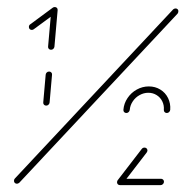

<svg xmlns="http://www.w3.org/2000/svg" viewBox="-20 -539 539 559"><path d="M114.4 -231.5Q110.7 -231.5 108.1 -234.1Q105.6 -236.7 105.9 -240.7L113 -321.5Q113.3 -325.2 116.1 -328Q118.9 -330.7 123 -330.7Q126.7 -330.7 129.3 -328.1Q131.9 -325.6 131.5 -321.5L124.4 -240.7Q124.1 -237 121.3 -234.3Q118.5 -231.5 114.4 -231.5ZM139.3 -518.5Q143 -518.5 145.4 -516.3Q147.8 -514.1 147.8 -510.4Q147.8 -505.2 143.7 -501.9L78.1 -453.7Q75.6 -451.9 72.6 -451.9Q68.9 -451.9 66.5 -454.3Q64.1 -456.7 64.1 -460.4Q64.1 -465.9 68.5 -468.5L133.7 -516.7Q136.3 -518.5 139.3 -518.5ZM128.5 -394.1Q124.8 -394.1 122.2 -396.7Q119.6 -399.3 120 -403.3L129.3 -509.3Q129.6 -513 132.6 -515.7Q135.6 -518.5 139.3 -518.5Q143 -518.5 145.6 -515.7Q148.1 -513 147.8 -509.3L138.5 -403.3Q138.1 -399.6 135.4 -396.9Q132.6 -394.1 128.5 -394.1ZM491.1 -514.4Q494.8 -514.4 497 -512.2Q499.3 -510 499.3 -506.7Q499.3 -502.2 497 -499.3L35.9 -6.7Q32.2 -4.1 29.3 -4.1Q25.6 -4.1 23.1 -6.5Q20.7 -8.9 20.7 -12.6Q20.7 -16.7 23.3 -19.3L484.4 -511.9Q487.8 -514.4 491.1 -514.4ZM320.7 -8.5Q320.7 -12.6 323.7 -15.6Q326.7 -18.5 330.7 -18.5H448.9Q452.2 -18.5 454.8 -16.1Q457.4 -13.7 457.4 -10Q457.4 -5.9 454.4 -3Q451.5 0 447.4 0H329.3Q325.6 0 323.1 -2.4Q320.7 -4.8 320.7 -8.5ZM329.6 -0.7Q325.9 -0.7 323.5 -3.1Q321.1 -5.6 321.1 -9.3Q321.1 -13 323.3 -15.2L392.6 -105.2Q395.6 -109.3 400.7 -109.3Q404.4 -109.3 406.9 -106.9Q409.3 -104.4 409.3 -100.7Q409.3 -98.5 407 -94.8L337.4 -4.4Q336.3 -3 334.1 -1.9Q331.9 -0.7 329.6 -0.7ZM347.8 -210Q344.1 -210 341.5 -212.6Q338.9 -215.2 339.3 -219.3Q340.7 -237.8 351.3 -253.5Q361.9 -269.3 378.3 -278.3Q394.8 -287.4 413.3 -287.4Q431.9 -287.4 446.7 -278.3Q461.5 -269.3 469.3 -253.5Q477 -237.8 475.6 -219.3Q475.2 -215.6 472.4 -212.8Q469.6 -210 465.6 -210Q461.9 -210 459.3 -212.6Q456.7 -215.2 457 -219.3Q458.1 -232.6 452.4 -244.1Q446.7 -255.6 435.9 -262.2Q425.2 -268.9 411.9 -268.9Q398.5 -268.9 386.5 -262.2Q374.4 -255.6 366.7 -244.1Q358.9 -232.6 357.8 -219.3Q357.4 -215.6 354.6 -212.8Q351.9 -210 347.8 -210Z"/></svg>

Font: 26F Galaxy Sans Hairline
Style: Italic
Weight: 50
Italic angle: -5°
Designer: C₂₉H₂₅N₃O₅
Version: Version 1.200